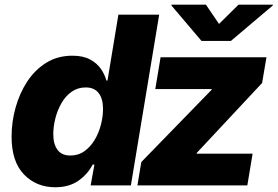

<svg xmlns="http://www.w3.org/2000/svg" viewBox="-20 -790 1183 818"><path d="M215.3 7.8Q134.8 7.8 82 -46.9Q29.3 -101.6 29.3 -208Q29.3 -270.5 46.4 -331.8Q63.5 -393.1 96.2 -442.9Q128.9 -492.7 177.2 -522.7Q225.6 -552.7 288.6 -552.7Q334 -552.7 363.8 -536.6Q393.6 -520.5 410.2 -496.1Q426.8 -471.7 433.1 -446.8H438L484.4 -727.5H658.2L537.6 0H366.2L382.3 -88.9H375Q352.5 -46.4 313 -19.3Q273.4 7.8 215.3 7.8ZM279.8 -127.4Q314 -127.4 339.8 -146Q365.7 -164.6 383.3 -194.1Q400.9 -223.6 409.9 -258.5Q418.9 -293.5 418.9 -326.2Q418.9 -369.1 400.4 -393.3Q381.8 -417.5 345.2 -417.5Q311 -417.5 284.9 -398.9Q258.8 -380.4 241.7 -350.3Q224.6 -320.3 215.8 -285.4Q207 -250.5 207 -218.3Q207 -175.8 225.1 -151.6Q243.2 -127.4 279.8 -127.4ZM565.4 0 582 -99.6 881.3 -407.2 882.3 -410.6H641.6L664.1 -545.9H1115.2L1096.7 -436.5L818.4 -138.7L817.4 -135.3H1056.2L1033.7 0ZM857.4 -770 913.1 -688 996.1 -770H1142.6L1142.1 -766.6L963.9 -615.7H838.4L710.4 -766.6L710.9 -770Z"/></svg>

Font: Inter Extra Bold
Style: Italic
Weight: 800
Italic angle: -9.39999°
Designer: Rasmus Andersson
Foundry: rsms
Version: Version 4.000;git-3c8e0fc